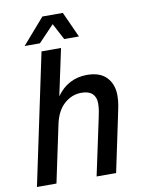

<svg xmlns="http://www.w3.org/2000/svg" viewBox="-96 -960 774 1027"><g transform="rotate(-10 290.5 -446.5)"><path d="M20 0 170 -710H276L222 -457Q253 -501 295 -522.5Q337 -544 386 -544Q458 -544 493.5 -506Q529 -468 529 -407Q529 -381 523.5 -350.5Q518 -320 513 -299L450 0H344L410 -309Q414 -327 417 -345.5Q420 -364 420 -384Q420 -418 400.5 -436.5Q381 -455 341 -455Q289 -455 248 -418.5Q207 -382 192 -312L126 0ZM86 -754 207 -893H318L381 -754H301L254 -843L169 -754Z"/></g></svg>

Font: Geist Medium
Style: Italic
Weight: 500
Italic angle: -12°
Designer: Basement.studio, Andrés Briganti, Mateo Zaragoza
Foundry: Basement.studio, Vercel, Andrés Briganti, Guido Ferreyra, Mateo Zaragoza
Version: Version 1.500; ttfautohint (v1.8.4.7-5d5b)